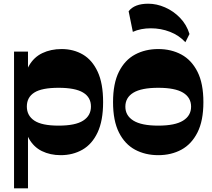

<svg xmlns="http://www.w3.org/2000/svg" viewBox="-20 -837 1163 1053"><path d="M313 14Q255.5 14 209.7 -8.4Q164 -30.8 137.4 -79.1Q110.7 -127.5 110.7 -207V-347.2Q110.7 -426.7 138 -475Q165.2 -523.2 212 -545.6Q258.7 -568 318 -568Q383.2 -568 434.6 -537.9Q486 -507.7 515.7 -443.6Q545.5 -379.5 545.5 -277Q545.5 -174.8 515.2 -110.5Q485 -46.3 432.2 -16.1Q379.5 14 313 14ZM57 196V-554H133.5V-407.7L127.2 -380.2V-137L133.5 -112.5V196ZM301.3 -148Q393.3 -148 436 -175.4Q478.8 -202.7 478.8 -252.8Q478.8 -303.5 435.6 -329.5Q392.5 -355.5 301.3 -355.5Q209.5 -355.5 168.4 -329.5Q127.2 -303.5 127.2 -252.8Q127.2 -203 168.4 -175.5Q209.5 -148 301.3 -148Z M848 14Q776.8 14 720.6 -16.1Q664.5 -46.3 632.3 -110.5Q600 -174.8 600 -277Q600 -379.5 632.3 -443.6Q664.5 -507.7 720.6 -537.9Q776.8 -568 848 -568Q919 -568 974.8 -537.9Q1030.5 -507.7 1063 -443.6Q1095.5 -379.5 1095.5 -277Q1095.5 -174.8 1063 -110.5Q1030.5 -46.3 974.8 -16.1Q919 14 848 14ZM848 -148Q940 -148 984 -175.4Q1028 -202.7 1028 -252Q1028 -302 984 -328.8Q940 -355.5 848 -355.5Q756 -355.5 711.7 -328.8Q667.5 -302 667.5 -252Q667.5 -203 711.7 -175.5Q756 -148 848 -148ZM996.7 -605.5Q961.5 -643.5 911.9 -662.6Q862.2 -681.8 807 -681.8Q780 -681.8 755.2 -677Q730.5 -672.3 708.5 -662.3L685.5 -775.3Q717.3 -816.7 793.2 -816.7Q839 -816.7 885.1 -796.6Q931.2 -776.5 967.4 -739.2Q1003.5 -702 1019.2 -650.5Z"/></svg>

Font: Savate ExtraLight
Style: Regular
Weight: 200
Designer: Max Esnée
Foundry: Plomb Type
Version: Version 2.000